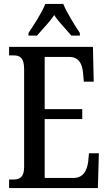

<svg xmlns="http://www.w3.org/2000/svg" viewBox="-20 -951 549 971"><path d="M124 -784V-771H167C194 -803 230 -838 254 -875C278 -838 316 -801 341 -771H384V-784C359 -822 318 -886 300 -931H209C192 -886 149 -822 124 -784ZM26 0H475L480 -176H430L426 -133C420 -89 401 -51 352 -51H206V-349H396V-399H206V-663H332C379 -663 397 -626 400 -581L404 -538H454L450 -714H26V-671H47C78 -671 102 -662 102 -602V-107C102 -56 81 -43 47 -43H26Z"/></svg>

Font: Noto Serif Devanagari ExtraCondensed Medium
Style: Regular
Weight: 500
Width: 2
Designer: Universal Thirst, Indian Type Foundry and the Monotype Design Team
Foundry: Monotype Imaging Inc.
Version: Version 2.004